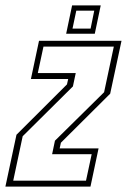

<svg xmlns="http://www.w3.org/2000/svg" viewBox="-30 -691 470 711"><path d="M-10 0 31 -192 218 -378.5 222.5 -398.5H84.5L114.5 -540H420L378 -344L195.5 -162.5L191 -141.5H335L305 0ZM19 -22H288.5L309.5 -120H163L173.5 -170L355.5 -349.5L391.5 -518.5H131L110 -420.5H250.5L240 -371L54 -186.5ZM215 -566 237 -671H343L321 -566ZM238.5 -585H305.5L319 -651.5H252.5Z"/></svg>

Font: Tourney Condensed ExtraLight
Style: Italic
Weight: 200
Width: 3
Italic angle: -12°
Designer: Tyler Finck
Foundry: Etcetera Type Co
Version: Version 1.010; ttfautohint (v1.8.3)